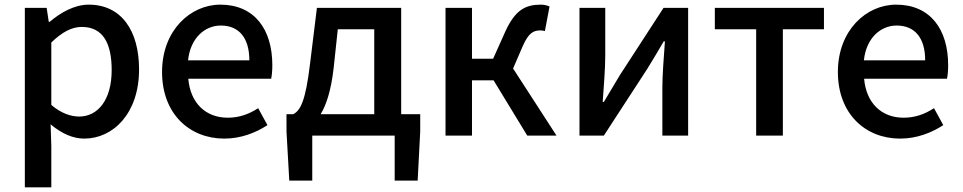

<svg xmlns="http://www.w3.org/2000/svg" viewBox="-20 -584 4146 827"><path d="M87 -550V223H201V45L198 -49C199 -48 200 -47 201 -46C247 -8 295 13 343 13C467 13 579 -95 579 -285C579 -453 502 -564 362 -564C301 -564 241 -530 194 -490H190L181 -550ZM201 -132V-401C248 -446 289 -468 332 -468C424 -468 461 -397 461 -282C461 -153 401 -82 321 -82C287 -82 244 -95 201 -132Z M946 13C1018 13 1081 -12 1132 -45L1092 -118C1052 -92 1010 -77 961 -77C866 -77 800 -140 791 -245H1148C1151 -258 1153 -281 1153 -303C1153 -459 1075 -564 929 -564C800 -564 678 -453 678 -274C678 -93 797 13 946 13ZM790 -324C800 -420 862 -474 931 -474C1011 -474 1054 -419 1054 -324Z M1214 -18 1226 194H1325V0H1680V194H1779L1790 -18V-92H1708V-550H1345L1316 -314C1296 -144 1273 -108 1243 -92H1214ZM1417 -290 1435 -458H1592V-92H1361C1386 -133 1406 -195 1417 -290Z M1899 0H2013V-238H2106L2251 0H2377L2190 -289L2231 -384C2257 -444 2279 -453 2308 -453C2316 -453 2320 -452 2327 -450L2347 -556C2336 -561 2323 -564 2310 -564C2244 -564 2199 -542 2156 -447L2104 -331H2013V-550H1899Z M2476 -550V0H2581L2769 -289C2789 -321 2819 -372 2839 -406H2844C2839 -335 2833 -262 2833 -205V0H2944V-550H2838L2651 -262C2632 -229 2600 -178 2581 -145H2576C2581 -215 2587 -288 2587 -345V-550Z M3059 -458H3237V0H3352V-458H3529V-550H3059Z M3857 13C3929 13 3992 -12 4043 -45L4003 -118C3963 -92 3921 -77 3872 -77C3777 -77 3711 -140 3702 -245H4059C4062 -258 4064 -281 4064 -303C4064 -459 3986 -564 3840 -564C3711 -564 3589 -453 3589 -274C3589 -93 3708 13 3857 13ZM3701 -324C3711 -420 3773 -474 3842 -474C3922 -474 3965 -419 3965 -324Z"/></svg>

Font: Kinto Sans Med
Style: Regular
Weight: 500
Designer: Authors: Ryoko NISHIZUKA  (kana & ideographs); Paul D. Hunt (Latin, Greek & Cyrillic); Wenlong ZHANG  (bopomofo); Sandol
Foundry: Adobe Systems Incorporated, ookami Inc.
Version: Version 0.001